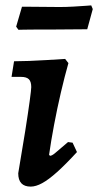

<svg xmlns="http://www.w3.org/2000/svg" viewBox="-20 -680 364 712"><path d="M324 -646.4 303.5 -571.5 174.7 -570.5Q148.3 -570.5 118.9 -570.5Q89.4 -570.5 68.9 -570Q48.4 -569.5 48.4 -569.5L39.9 -581.2L61.5 -655Q61.5 -655 85.3 -655Q109.2 -655 142.2 -654.5Q175.3 -654 201.7 -654Q225 -654 251.9 -655.5Q278.8 -657 298.5 -658.5Q318.3 -660 318.3 -660ZM165.4 -102.3Q172.1 -102.3 183.1 -111.3Q194.2 -120.3 232.3 -153.2L249.2 -150.9L265.4 -116.1Q223.2 -70.2 191.6 -41.9Q160.1 -13.7 136.6 -0.9Q113.1 12 93.9 12Q47.6 12 47.6 -37.4Q62.6 -125.3 73.5 -193.9Q84.3 -262.5 90.1 -305.4Q95.9 -348.3 95.9 -357Q95.9 -377.3 87.1 -386.1Q78.3 -394.9 58 -394.9H22.8L32.1 -452.8Q54.9 -452.8 87.3 -454Q119.7 -455.2 155.1 -457.4Q190.5 -459.6 221.6 -461.5L233.7 -445.9Q220 -397.8 205.9 -337.6Q191.9 -277.4 180.5 -216.9Q169.1 -156.5 162 -105.9ZM165.4 -102.3Q172.1 -102.3 183.1 -111.3Q194.2 -120.3 232.3 -153.2L249.2 -150.9L265.4 -116.1Q223.2 -70.2 191.6 -41.9Q160.1 -13.7 136.6 -0.9Q113.1 12 93.9 12Q47.6 12 47.6 -37.4Q62.6 -125.3 73.5 -193.9Q84.3 -262.5 90.1 -305.4Q95.9 -348.3 95.9 -357Q95.9 -377.3 87.1 -386.1Q78.3 -394.9 58 -394.9H22.8L32.1 -452.8Q54.9 -452.8 87.3 -454Q119.7 -455.2 155.1 -457.4Q190.5 -459.6 221.6 -461.5L233.7 -445.9Q220 -397.8 205.9 -337.6Q191.9 -277.4 180.5 -216.9Q169.1 -156.5 162 -105.9Z"/></svg>

Font: Alegreya
Style: Italic
Weight: 400
Italic angle: -7°
Designer: Juan Pablo del Peral
Foundry: Huerta Tipografica
Version: Version 2.009